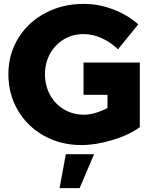

<svg xmlns="http://www.w3.org/2000/svg" viewBox="-20 -732 783 986"><path d="M409 -411H698V-79Q642 -38 556.5 -12.5Q471 13 398 13Q292 13 206.5 -34.5Q121 -82 72 -165Q23 -248 23 -351Q23 -453 73.5 -535.5Q124 -618 212.5 -665Q301 -712 410 -712Q488 -712 562 -683.5Q636 -655 690 -607L586 -479Q548 -515 502.5 -536Q457 -557 409 -557Q353 -557 308 -530Q263 -503 237 -456Q211 -409 211 -351Q211 -292 237 -244.5Q263 -197 309 -170Q355 -143 411 -143Q464 -143 532 -177V-245H409ZM318 60H463L389 234H286Z"/></svg>

Font: Gontserrat
Style: Bold
Weight: 700
Designer: Julieta Ulanovsky
Foundry: Julieta Ulanovsky
Version: Version 6.001